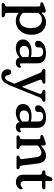

<svg xmlns="http://www.w3.org/2000/svg" viewBox="1068 -1672 844 3020"><g transform="rotate(90 1490.0 -162.0)"><path d="M178.5 -431V-391.5Q210.5 -425.5 249.8 -444.5Q289 -463.5 333 -463.5Q389.5 -463.5 433.2 -434.8Q477 -406 501.8 -354.8Q526.5 -303.5 526.5 -235.5Q526.5 -158 497.2 -102.8Q468 -47.5 418.2 -18Q368.5 11.5 307.5 11.5Q271 11.5 239.2 -0.5Q207.5 -12.5 182 -34.5V144.5Q182 161.5 187.2 169.8Q192.5 178 203.5 181L233 185.5Q252 194 252 210.5Q252 233.5 225 233.5H50.5Q23.5 233.5 23.5 210.5Q23.5 194.5 43 185.5L61 181Q72 177.5 77.2 169.5Q82.5 161.5 82.5 144.5V-343.5Q82.5 -359 77.8 -365.5Q73 -372 63.5 -374L34 -375.5Q15.5 -381.5 15.5 -397Q15.5 -414 40.5 -423.5L106 -447.5Q121.5 -453.5 132.2 -456.5Q143 -459.5 152 -459.5Q178.5 -459.5 178.5 -431ZM292.5 -400Q228.5 -400 182 -344.5V-103Q227 -46 292.5 -46Q347.5 -46 385.2 -93Q423 -140 423 -225Q423 -308.5 385.8 -354.2Q348.5 -400 292.5 -400Z M600.5 -102.5Q600.5 -162.5 652.8 -199.5Q705 -236.5 794.5 -236.5Q838 -236.5 877 -226V-338Q877 -377 855.8 -398Q834.5 -419 797 -419Q762.5 -419 744.2 -405Q726 -391 726 -370V-342Q726 -291.5 670.5 -291.5Q646 -291.5 633.8 -304.2Q621.5 -317 621.5 -338Q621.5 -369.5 644.8 -398.2Q668 -427 712.5 -445Q757 -463 821 -463Q897.5 -463 936.8 -427.5Q976 -392 976 -330.5V-80.5Q976 -55 998 -55Q1009.5 -55 1017.5 -63.5Q1020 -66.5 1023 -68.8Q1026 -71 1030 -71Q1046 -71 1046 -51Q1046 -28.5 1024.2 -8.8Q1002.5 11 966.5 11Q933 11 910.8 -5Q888.5 -21 885 -49.5Q826 11 736.5 11Q675 11 637.8 -19.2Q600.5 -49.5 600.5 -102.5ZM702.5 -120Q702.5 -84.5 724.2 -66.8Q746 -49 779.5 -49Q835 -49 877 -89.5V-185Q860 -190.5 841.5 -194Q823 -197.5 802.5 -197.5Q756.5 -197.5 729.5 -177Q702.5 -156.5 702.5 -120Z M1272.5 90.5 1296.5 32.5 1128.5 -364Q1120 -384.5 1110 -391.5Q1100 -398.5 1080.5 -405Q1061 -414 1061 -429.5Q1061 -453.5 1088.5 -453.5H1269.5Q1296 -453.5 1296 -430.5Q1296 -414 1273.5 -406L1255.5 -401Q1237.5 -396 1234.5 -383.8Q1231.5 -371.5 1241.5 -348L1347 -82L1451.5 -350Q1468 -391.5 1435 -401L1414 -406Q1392.5 -413 1392.5 -430.5Q1392.5 -453.5 1420 -453.5H1552.5Q1580 -453.5 1580 -430.5Q1580 -423 1576 -417Q1572 -411 1561 -406Q1539.5 -399 1529.2 -388.8Q1519 -378.5 1508.5 -354L1331 85Q1307 143 1284.8 176.8Q1262.5 210.5 1237 224.8Q1211.5 239 1178.5 239Q1126.5 239 1097.8 209.8Q1069 180.5 1069 139Q1069 113.5 1081 98.2Q1093 83 1114 83Q1133 83 1143.2 94.2Q1153.5 105.5 1160 128.5L1165 146Q1168 164 1177 171.8Q1186 179.5 1198.5 179.5Q1219 179.5 1235.8 160.2Q1252.5 141 1272.5 90.5Z M1615.5 -102.5Q1615.5 -162.5 1667.8 -199.5Q1720 -236.5 1809.5 -236.5Q1853 -236.5 1892 -226V-338Q1892 -377 1870.8 -398Q1849.5 -419 1812 -419Q1777.5 -419 1759.2 -405Q1741 -391 1741 -370V-342Q1741 -291.5 1685.5 -291.5Q1661 -291.5 1648.8 -304.2Q1636.5 -317 1636.5 -338Q1636.5 -369.5 1659.8 -398.2Q1683 -427 1727.5 -445Q1772 -463 1836 -463Q1912.5 -463 1951.8 -427.5Q1991 -392 1991 -330.5V-80.5Q1991 -55 2013 -55Q2024.5 -55 2032.5 -63.5Q2035 -66.5 2038 -68.8Q2041 -71 2045 -71Q2061 -71 2061 -51Q2061 -28.5 2039.2 -8.8Q2017.5 11 1981.5 11Q1948 11 1925.8 -5Q1903.5 -21 1900 -49.5Q1841 11 1751.5 11Q1690 11 1652.8 -19.2Q1615.5 -49.5 1615.5 -102.5ZM1717.5 -120Q1717.5 -84.5 1739.2 -66.8Q1761 -49 1794.5 -49Q1850 -49 1892 -89.5V-185Q1875 -190.5 1856.5 -194Q1838 -197.5 1817.5 -197.5Q1771.5 -197.5 1744.5 -177Q1717.5 -156.5 1717.5 -120Z M2268 -431V-383Q2357 -463.5 2429 -463.5Q2484 -463.5 2514.2 -429.8Q2544.5 -396 2551.5 -336.5L2582.5 -89Q2584.5 -72 2589 -64Q2593.5 -56 2604.5 -52.5L2622 -48Q2641.5 -38.5 2641.5 -23Q2641.5 0 2614.5 0H2451Q2426 0 2426 -23Q2426 -38.5 2443 -45.5L2461.5 -50.5Q2472.5 -54.5 2478.5 -62.5Q2484.5 -70.5 2482.5 -88.5L2453.5 -306.5Q2448 -349 2430.5 -370Q2413 -391 2380 -391Q2356.5 -391 2330.5 -378.8Q2304.5 -366.5 2273.5 -338.5L2268 -333.5V-89Q2268 -71 2273 -62.8Q2278 -54.5 2289.5 -50.5L2307.5 -45.5Q2324.5 -38 2324.5 -23Q2324.5 0 2299.5 0H2137Q2109.5 0 2109.5 -23Q2109.5 -39 2129 -48L2147.5 -52.5Q2158.5 -56 2163.8 -64Q2169 -72 2169 -89V-343.5Q2169 -359 2164.2 -365.5Q2159.5 -372 2149.5 -374L2120.5 -375.5Q2101.5 -381.5 2101.5 -397Q2101.5 -414.5 2126.5 -423.5L2196.5 -448Q2212 -453.5 2222.5 -456.5Q2233 -459.5 2242 -459.5Q2268 -459.5 2268 -431Z M2703.5 -401 2679.5 -404.5Q2660.5 -411 2660.5 -430.5Q2660.5 -440.5 2667.5 -447Q2674.5 -453.5 2687 -453.5H2711.5Q2722.5 -453.5 2730 -459.2Q2737.5 -465 2744 -480L2766.5 -538.5Q2781 -564.5 2802 -564.5Q2827 -564.5 2827 -536.5V-453.5H2931Q2958.5 -453.5 2958.5 -432.5Q2958.5 -418 2945.8 -408.8Q2933 -399.5 2905.5 -399.5H2827V-126Q2827 -64.5 2878 -64.5Q2897 -64.5 2908.5 -72.2Q2920 -80 2927.8 -87.5Q2935.5 -95 2943 -95Q2959.5 -94.5 2957.5 -72.5Q2956 -42 2923.5 -16.2Q2891 9.5 2844.5 9.5Q2790 9.5 2759 -19.8Q2728 -49 2728 -109V-364.5Q2728 -394.5 2703.5 -401Z"/></g></svg>

Font: Fraunces 72pt SuperSoft
Style: Regular
Weight: 400
Version: Version 1.000;[b76b70a41]